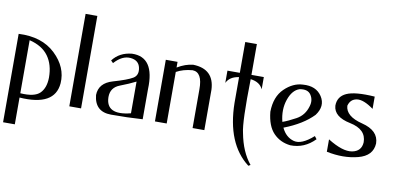

<svg xmlns="http://www.w3.org/2000/svg" viewBox="-83 -1008 3156 1497"><g transform="rotate(10 1495.5 -259.0)"><path d="M0 212V-488C122.7 -494 219.7 -463 291 -395C362.3 -327 395 -250.3 389 -165C379 -41.7 280.3 13.3 93 0V212ZM292 -193C292 -261 275.8 -317.3 243.5 -362C211.2 -406.7 161 -437.3 93 -454V-34C168.3 -28.7 220.2 -40.2 248.5 -68.5C276.8 -96.8 291.3 -138.3 292 -193Z M487 -732V0H580V-732Z M746 -409C782 -456.3 832.7 -483 898 -489C1018 -492.3 1074.7 -409 1068 -239V0C987.3 5.3 904.2 7.8 818.5 7.5C732.8 7.2 685.7 -36.3 677 -123C678.3 -187 715.5 -229.5 788.5 -250.5C861.5 -271.5 912 -290.3 940 -307C968 -323.7 978 -351.3 970 -390C962 -428.7 936 -450 892 -454C848 -458 805.3 -437 764 -391ZM970 -30V-281C936 -263.7 895 -245.8 847 -227.5C799 -209.2 775 -175 775 -125C776.3 -29 841.3 2.7 970 -30Z M1258 -443C1300 -468.3 1341.7 -483 1383 -487C1493.7 -483.7 1551.3 -428 1556 -320V0H1463V-306C1463.7 -396.7 1437.7 -442.7 1385 -444C1336.3 -440 1294 -428 1258 -408V0H1165V-488H1258Z M1958 205C1908.7 145 1875 66.7 1857 -30C1843 -86.7 1838.3 -228 1843 -454C1892.3 -448 1925 -427 1941 -391V-488H1843V-732H1751V-488H1653V-391C1669.7 -426.3 1702.3 -447.3 1751 -454V-251C1754.3 -35.7 1818 119.3 1942 214Z M2107 -415C2151.7 -458.3 2200 -481 2252 -483C2321.3 -488.3 2371.5 -467 2402.5 -419C2433.5 -371 2429.3 -320.7 2390 -268C2335.3 -211.3 2258.7 -164 2160 -126C2182 -79.3 2214.2 -50.2 2256.5 -38.5C2298.8 -26.8 2351 -48.7 2413 -104L2430 -82C2374.7 -25.3 2310 2 2236 0C2182 -6 2137.3 -27.3 2102 -64C2066.7 -100.7 2045.3 -156.3 2038 -231C2039.3 -310.3 2062.3 -371.7 2107 -415ZM2322 -416C2304.7 -442.7 2274.3 -451.7 2231 -443C2193.7 -430.3 2165.8 -397.2 2147.5 -343.5C2129.2 -289.8 2128 -231.7 2144 -169C2171.3 -178.3 2206.2 -194.5 2248.5 -217.5C2290.8 -240.5 2319 -277 2333 -327C2343 -359.7 2339.3 -389.3 2322 -416Z M2819 -488C2715 -495.3 2640.7 -488.8 2596 -468.5C2551.3 -448.2 2529 -413.7 2529 -365C2533 -307 2578.5 -269.2 2665.5 -251.5C2752.5 -233.8 2796 -190.7 2796 -122C2793.3 -74 2767.7 -45.5 2719 -36.5C2670.3 -27.5 2606 -48 2526 -98V0C2615.3 18.7 2698 18.2 2774 -1.5C2850 -21.2 2889.7 -64 2893 -130C2891.7 -198 2846.8 -243 2758.5 -265C2670.2 -287 2624.3 -325.7 2621 -381C2630.3 -417 2652.2 -437.5 2686.5 -442.5C2720.8 -447.5 2765 -430.3 2819 -391Z"/></g></svg>

Font: Neocyr
Style: Regular
Weight: 400
Designer: Viktar Palstsiuk <vipals@gmail.com>
Version: 1.00